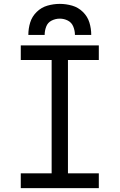

<svg xmlns="http://www.w3.org/2000/svg" viewBox="-20 -969 616 989"><path d="M87 0H489V-76H330V-660H489V-735H87V-660H246V-76H87ZM126 -789H210Q210 -811 218 -832Q226 -853 246 -863Q266 -873 288 -873Q310 -873 329.5 -863Q349 -853 357.5 -832Q366 -811 366 -789H450Q450 -822 440.5 -853Q431 -884 407 -907.5Q383 -931 351.5 -940Q320 -949 288 -949Q256 -949 224.5 -940Q193 -931 169 -907.5Q145 -884 135.5 -853Q126 -822 126 -789Z"/></svg>

Font: Iosevka SS01 Extended
Style: Regular
Weight: 400
Width: 7
Monospace: yes
Designer: Belleve Invis
Foundry: Belleve Invis
Version: Version 3.4.7; ttfautohint (v1.8.3)